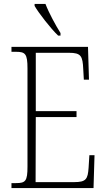

<svg xmlns="http://www.w3.org/2000/svg" viewBox="-20 -951 540 971"><path d="M274 -771H286V-784C262 -822 227 -886 210 -931H155V-921C175 -886 236 -807 274 -771ZM38 0H453L458 -166H432L428 -102C424 -46 416 -30 356 -30H160L161 -359H367V-389H161V-684H329C390 -684 398 -668 401 -601L404 -548H430L425 -714H38V-689H61C108 -689 119 -679 119 -605V-108C119 -35 109 -25 61 -25H38Z"/></svg>

Font: Noto Serif Devanagari Condensed ExtraLight
Style: Regular
Weight: 200
Width: 3
Designer: Universal Thirst, Indian Type Foundry and the Monotype Design Team
Foundry: Monotype Imaging Inc.
Version: Version 2.004